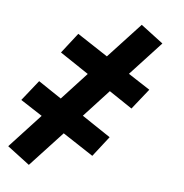

<svg xmlns="http://www.w3.org/2000/svg" viewBox="-82 -548 757 791"><g transform="rotate(10 296.5 -152.5)"><path d="M90 172 -7 111 107 -36 13 -86 72 -175 172 -120 264 -239 140 -307 197 -395 329 -324 448 -477 545 -416 431 -269 525 -219 466 -130 366 -185 274 -66 398 2 341 90 209 19Z"/></g></svg>

Font: Iosevka Heavy Extended Oblique
Style: Regular
Weight: 900
Width: 7
Italic angle: -9°
Monospace: yes
Designer: Belleve Invis
Foundry: Belleve Invis
Version: Version 32.5.0; ttfautohint (v1.8.4)